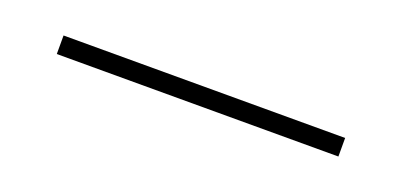

<svg xmlns="http://www.w3.org/2000/svg" viewBox="-17 -357 448 214"><g transform="rotate(20 207.0 -250.0)"><path d="M40 -261V-239H374V-261Z"/></g></svg>

Font: LT Wave Thin
Style: Regular
Weight: 100
Designer: Daniel Lyons
Version: Version 2.5 (Glyphs App)